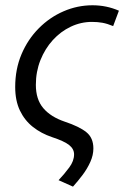

<svg xmlns="http://www.w3.org/2000/svg" viewBox="-20 -518 469 725"><path d="M255.6 186.7 201.2 162.4Q223.6 138.6 241.6 114.2Q259.7 89.8 259.7 64.8Q259.7 44.5 241 29.6Q222.4 14.8 175.7 -0.5Q135.8 -13.9 104.4 -38.6Q73.1 -63.3 55.2 -100.6Q37.4 -137.9 37.4 -189.4Q37.4 -257 61.2 -313.2Q85 -369.4 126.3 -411Q167.6 -452.7 220.2 -475.4Q272.7 -498.1 329.2 -498.1Q355.5 -498.1 380.6 -493Q405.8 -487.8 429 -477.6L407.3 -419.5Q385.1 -428.7 366.8 -432Q348.6 -435.3 327.2 -435.3Q285.4 -435.3 247.2 -417.2Q209 -399.1 179.5 -366.7Q150.1 -334.3 132.7 -291Q115.4 -247.6 115.4 -197.6Q115.4 -142.6 143.5 -109.6Q171.5 -76.6 224.4 -58.6Q279.2 -40.4 305.9 -19Q332.6 2.4 332.6 42.4Q332.6 67.8 321.1 93.4Q309.6 119 291.8 142.7Q273.9 166.4 255.6 186.7Z"/></svg>

Font: Source Sans Variable
Style: Italic
Weight: 200
Italic angle: -11°
Designer: Paul D. Hunt
Foundry: Adobe Systems Incorporated
Version: Version 3.006;hotconv 1.0.111;makeotfexe 2.5.65597